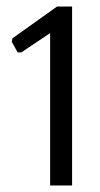

<svg xmlns="http://www.w3.org/2000/svg" viewBox="-20 -866 305 586"><path d="M133 -765 45 -706H34L16 -738L18 -749L154 -846H200V-300H133Z"/></svg>

Font: Encode Sans Compressed
Style: Regular
Weight: 400
Designer: Pablo Impallari, Andres Torresi
Foundry: Pablo Impallari, Andres Torresi
Version: Version 1.000; ttfautohint (v1.00) -l 8 -r 50 -G 200 -x 14 -